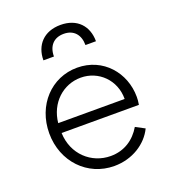

<svg xmlns="http://www.w3.org/2000/svg" viewBox="-143 -893 907 1013"><g transform="rotate(-20 310.5 -386.5)"><path d="M326 12C428 12 512 -43 548 -118L497 -145C461 -84 403 -44 326 -44C218 -44 127 -126 123 -247H557C560 -263 561 -278 561 -291C561 -426 463 -543 317 -543C172 -543 61 -425 61 -267C61 -108 176 12 326 12ZM124 -302C135 -412 218 -487 317 -487C417 -487 498 -408 497 -302ZM164 -640H223C223 -698 255 -735 312 -735C368 -735 400 -698 400 -640H459C459 -726 405 -785 312 -785C218 -785 164 -725 164 -640Z"/></g></svg>

Font: Mluvka Light
Style: Regular
Weight: 300
Designer: Modified by Jiří Krblich, Original typeface by Gumpita Rahayu
Foundry: Gumpita Rahayu & Jiří Krblich
Version: Version 2.000;Glyphs 3.1.1 (3134)